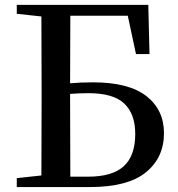

<svg xmlns="http://www.w3.org/2000/svg" viewBox="-20 -757 721 777"><path d="M264.6 -42H335.9Q434.6 -42 481 -84.5Q527.3 -127 527.3 -214.8Q527.3 -295.9 482.9 -337.9Q438.5 -379.9 338.9 -379.9Q298.8 -379.9 263.7 -377V-347.7Q263.7 -142.6 264.6 -42ZM497.1 -693.4H264.6Q263.7 -602.5 263.7 -419.9Q303.7 -423.8 356.4 -423.8Q501 -423.8 572.3 -368.2Q643.6 -312.5 643.6 -217.8Q643.6 -119.1 570.3 -59.6Q497.1 0 343.8 0H47.9V-36.1L147.5 -46.9Q148.4 -145.5 148.4 -347.7V-397.5Q148.4 -593.8 147.5 -690.4L47.9 -701.2V-737.3H580.1L585 -538.1H530.3Z"/></svg>

Font: GenYoMin TW TTF SemiBold
Style: Regular
Weight: 600
Version: Version 1.300